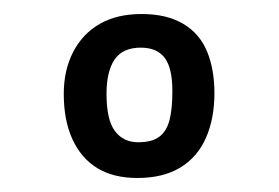

<svg xmlns="http://www.w3.org/2000/svg" viewBox="-20 -723 398 274"><path d="M176 -469Q142 -469 119 -483Q96 -497 83.5 -524Q71 -551 71 -589Q71 -623 84.5 -649Q98 -675 122.5 -689Q147 -703 182 -703Q218 -703 241.5 -689Q265 -675 275.5 -649.5Q286 -624 286 -590Q286 -554 274 -526.5Q262 -499 237.5 -484Q213 -469 176 -469ZM177 -520Q197 -520 207.5 -528Q218 -536 222 -552Q226 -568 226 -593Q226 -626 215 -640.5Q204 -655 181 -655Q155 -655 143.5 -638Q132 -621 132 -589Q132 -552 144 -536Q156 -520 177 -520Z"/></svg>

Font: Truculenta SemiBold
Style: Regular
Weight: 600
Version: Version 1.002